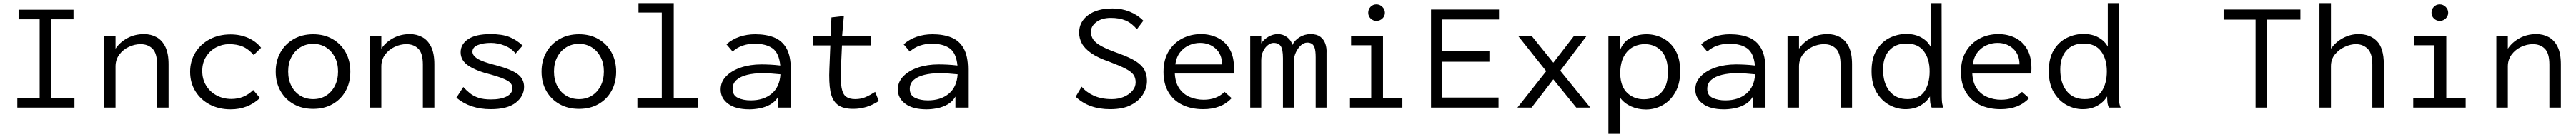

<svg xmlns="http://www.w3.org/2000/svg" viewBox="-20 -685 16367 872"><path d="M90 0V-61H232V-562H98V-623H447V-562H305V-60H453V0Z M641 0V-457H714V-375Q741 -416 788.5 -442Q836 -468 895 -468Q939 -468 974.5 -448.5Q1010 -429 1030.5 -387Q1051 -345 1051 -276V0H978V-274Q978 -346 949 -375Q920 -404 873 -404Q835 -404 798 -386.5Q761 -369 737.5 -337Q714 -305 714 -262V0Z M1446 11Q1371 11 1313 -19.5Q1255 -50 1221.5 -104Q1188 -158 1188 -228Q1188 -297 1221.5 -351Q1255 -405 1313 -435.5Q1371 -466 1445 -466Q1507 -466 1557.5 -443.5Q1608 -421 1639 -381L1592 -335Q1559 -373 1522.5 -388.5Q1486 -404 1436 -404Q1392 -404 1353 -383.5Q1314 -363 1289.5 -324.5Q1265 -286 1265 -233Q1265 -181 1289.5 -140.5Q1314 -100 1356.5 -77.5Q1399 -55 1450 -55Q1532 -55 1589 -112L1632 -61Q1555 11 1446 11Z M1970 8Q1900 8 1846.5 -22Q1793 -52 1762.5 -105.5Q1732 -159 1732 -229Q1732 -299 1762.5 -352.5Q1793 -406 1846.5 -436.5Q1900 -467 1970 -467Q2040 -467 2093 -436.5Q2146 -406 2176 -352.5Q2206 -299 2206 -229Q2206 -159 2176 -105.5Q2146 -52 2093 -22Q2040 8 1970 8ZM1970 -54Q2016 -54 2051.5 -76Q2087 -98 2107.5 -138Q2128 -178 2128 -230Q2128 -282 2107.5 -321.5Q2087 -361 2051.5 -383.5Q2016 -406 1970 -406Q1924 -406 1888 -383.5Q1852 -361 1831.5 -321.5Q1811 -282 1811 -230Q1811 -178 1831.5 -138Q1852 -98 1888 -76Q1924 -54 1970 -54Z M2330 0V-457H2403V-375Q2430 -416 2477.5 -442Q2525 -468 2584 -468Q2628 -468 2663.5 -448.5Q2699 -429 2719.5 -387Q2740 -345 2740 -276V0H2667V-274Q2667 -346 2638 -375Q2609 -404 2562 -404Q2524 -404 2487 -386.5Q2450 -369 2426.5 -337Q2403 -305 2403 -262V0Z M3098 10Q2967 10 2880 -63L2924 -131Q2944 -109 2966.5 -91Q2989 -73 3020.5 -62.5Q3052 -52 3100 -52Q3163 -52 3199.5 -71Q3236 -90 3236 -123Q3236 -153 3205.5 -171Q3175 -189 3101 -210Q3010 -232 2958.5 -265.5Q2907 -299 2907 -352Q2907 -404 2955 -436Q3003 -468 3097 -468Q3171 -468 3217 -449.5Q3263 -431 3301 -395L3256 -344Q3231 -377 3187.5 -394.5Q3144 -412 3099 -412Q3049 -412 3015.5 -398Q2982 -384 2982 -356Q2982 -332 3014 -311.5Q3046 -291 3134 -269Q3230 -243 3270 -212.5Q3310 -182 3310 -132Q3310 -73 3257.5 -31.5Q3205 10 3098 10Z M3659 8Q3589 8 3535.5 -22Q3482 -52 3451.5 -105.5Q3421 -159 3421 -229Q3421 -299 3451.5 -352.5Q3482 -406 3535.5 -436.5Q3589 -467 3659 -467Q3729 -467 3782 -436.5Q3835 -406 3865 -352.5Q3895 -299 3895 -229Q3895 -159 3865 -105.5Q3835 -52 3782 -22Q3729 8 3659 8ZM3659 -54Q3705 -54 3740.5 -76Q3776 -98 3796.5 -138Q3817 -178 3817 -230Q3817 -282 3796.5 -321.5Q3776 -361 3740.5 -383.5Q3705 -406 3659 -406Q3613 -406 3577 -383.5Q3541 -361 3520.5 -321.5Q3500 -282 3500 -230Q3500 -178 3520.5 -138Q3541 -98 3577 -76Q3613 -54 3659 -54Z M4030 0V-60H4185V-605H4037V-665H4261V-60H4415V0Z M4742 11Q4654 11 4606.5 -24.5Q4559 -60 4559 -115Q4559 -164 4594.5 -200Q4630 -236 4688.5 -255.5Q4747 -275 4818 -275Q4844 -275 4874.5 -273.5Q4905 -272 4938 -268Q4930 -348 4888.5 -377.5Q4847 -407 4773 -407Q4736 -407 4700 -395Q4664 -383 4635 -357L4596 -403Q4632 -435 4679 -451Q4726 -467 4779 -467Q4847 -467 4898 -447Q4949 -427 4977 -378Q5005 -329 5005 -243V0H4925V-70Q4906 -37 4874 -19.5Q4842 -2 4807 4.5Q4772 11 4742 11ZM4635 -119Q4635 -78 4669 -62Q4703 -46 4750 -46Q4832 -46 4883 -88.5Q4934 -131 4939 -212Q4911 -215 4880.5 -217Q4850 -219 4825 -219Q4771 -219 4728 -208.5Q4685 -198 4660 -176Q4635 -154 4635 -119Z M5401 8Q5335 8 5301 -19.5Q5267 -47 5256.5 -103.5Q5246 -160 5250 -248L5256 -396H5145V-457H5258L5263 -574L5342 -583L5331 -457H5512V-396H5330L5323 -243Q5320 -167 5327.5 -126Q5335 -85 5356 -69.5Q5377 -54 5414 -54Q5451 -54 5480.5 -67Q5510 -80 5541 -100L5564 -42Q5489 8 5401 8Z M5868 11Q5780 11 5732.5 -24.5Q5685 -60 5685 -115Q5685 -164 5720.5 -200Q5756 -236 5814.5 -255.5Q5873 -275 5944 -275Q5970 -275 6000.5 -273.5Q6031 -272 6064 -268Q6056 -348 6014.5 -377.5Q5973 -407 5899 -407Q5862 -407 5826 -395Q5790 -383 5761 -357L5722 -403Q5758 -435 5805 -451Q5852 -467 5905 -467Q5973 -467 6024 -447Q6075 -427 6103 -378Q6131 -329 6131 -243V0H6051V-70Q6032 -37 6000 -19.5Q5968 -2 5933 4.5Q5898 11 5868 11ZM5761 -119Q5761 -78 5795 -62Q5829 -46 5876 -46Q5958 -46 6009 -88.5Q6060 -131 6065 -212Q6037 -215 6006.5 -217Q5976 -219 5951 -219Q5897 -219 5854 -208.5Q5811 -198 5786 -176Q5761 -154 5761 -119Z M7034 10Q6898 10 6815 -69L6853 -133Q6882 -98 6930 -76Q6978 -54 7045 -54Q7087 -54 7121 -68.5Q7155 -83 7175.5 -107Q7196 -131 7196 -161Q7196 -190 7182 -209.5Q7168 -229 7131.5 -248Q7095 -267 7029 -292Q6956 -317 6914 -346.5Q6872 -376 6854.5 -408.5Q6837 -441 6837 -477Q6837 -546 6894 -588.5Q6951 -631 7050 -631Q7108 -631 7158.5 -610.5Q7209 -590 7245 -553L7204 -499Q7170 -539 7131 -555Q7092 -571 7038 -571Q6982 -571 6947 -545Q6912 -519 6912 -482Q6912 -455 6927 -433Q6942 -411 6981 -390Q7020 -369 7091 -344Q7160 -319 7198.5 -294Q7237 -269 7252.5 -239Q7268 -209 7268 -170Q7268 -127 7243.5 -85.5Q7219 -44 7167.5 -17Q7116 10 7034 10Z M7625 10Q7550 10 7493 -17.5Q7436 -45 7404.5 -98Q7373 -151 7373 -227Q7373 -305 7405.5 -358.5Q7438 -412 7492 -440Q7546 -468 7611 -468Q7669 -468 7717 -444.5Q7765 -421 7793 -373Q7821 -325 7821 -250Q7821 -242 7820.5 -234Q7820 -226 7819 -217H7445Q7448 -158 7474 -121Q7500 -84 7541 -67Q7582 -50 7628 -50Q7710 -50 7761 -100L7806 -60Q7741 10 7625 10ZM7448 -275H7745Q7745 -338 7705 -375Q7665 -412 7605 -412Q7570 -412 7536.5 -397.5Q7503 -383 7479 -353Q7455 -323 7448 -275Z M7924 0V-457H7994V-409Q8010 -434 8039 -451Q8068 -468 8100 -468Q8133 -468 8159 -448Q8185 -428 8192 -399Q8206 -429 8238 -448.5Q8270 -468 8308 -468Q8347 -468 8369.5 -451Q8392 -434 8401.5 -406.5Q8411 -379 8409 -347V0H8340V-320Q8340 -362 8333 -381.5Q8326 -401 8314 -407.5Q8302 -414 8287 -414Q8265 -414 8246 -396.5Q8227 -379 8214.5 -352.5Q8202 -326 8202 -298V0H8132V-314Q8132 -371 8118 -391.5Q8104 -412 8072 -412Q8055 -412 8037 -398.5Q8019 -385 8006.5 -360Q7994 -335 7994 -301V0Z M8558 0V-60H8693V-397H8565V-457H8768V-60H8891V0ZM8726 -552Q8705 -552 8689.5 -567Q8674 -582 8674 -604Q8674 -626 8689 -641.5Q8704 -657 8726 -657Q8748 -657 8764 -641Q8780 -625 8780 -604Q8780 -582 8764 -567Q8748 -552 8726 -552Z M9073 0V-624H9505V-561H9142V-358H9444V-292H9142V-64H9502V0Z M9622 0 9805 -232 9626 -457H9712L9850 -286L9982 -457H10062L9894 -235L10085 0H9996L9850 -180L9712 0Z M10200 167V-457H10275V-368Q10294 -419 10340 -443Q10386 -467 10442 -467Q10498 -467 10547 -441.5Q10596 -416 10626 -364Q10656 -312 10656 -232Q10656 -151 10624.5 -96.5Q10593 -42 10543.5 -15Q10494 12 10439 12Q10388 12 10344.5 -7.5Q10301 -27 10276 -61V167ZM10426 -53Q10462 -53 10497 -68Q10532 -83 10555 -121.5Q10578 -160 10578 -229Q10578 -312 10540 -356.5Q10502 -401 10438 -404Q10397 -406 10359.5 -387.5Q10322 -369 10298.5 -326.5Q10275 -284 10275 -213Q10278 -132 10320.5 -92.5Q10363 -53 10426 -53Z M10935 11Q10847 11 10799.5 -24.5Q10752 -60 10752 -115Q10752 -164 10787.5 -200Q10823 -236 10881.5 -255.5Q10940 -275 11011 -275Q11037 -275 11067.5 -273.5Q11098 -272 11131 -268Q11123 -348 11081.5 -377.5Q11040 -407 10966 -407Q10929 -407 10893 -395Q10857 -383 10828 -357L10789 -403Q10825 -435 10872 -451Q10919 -467 10972 -467Q11040 -467 11091 -447Q11142 -427 11170 -378Q11198 -329 11198 -243V0H11118V-70Q11099 -37 11067 -19.5Q11035 -2 11000 4.5Q10965 11 10935 11ZM10828 -119Q10828 -78 10862 -62Q10896 -46 10943 -46Q11025 -46 11076 -88.5Q11127 -131 11132 -212Q11104 -215 11073.5 -217Q11043 -219 11018 -219Q10964 -219 10921 -208.5Q10878 -198 10853 -176Q10828 -154 10828 -119Z M11338 0V-457H11411V-375Q11438 -416 11485.5 -442Q11533 -468 11592 -468Q11636 -468 11671.5 -448.5Q11707 -429 11727.5 -387Q11748 -345 11748 -276V0H11675V-274Q11675 -346 11646 -375Q11617 -404 11570 -404Q11532 -404 11495 -386.5Q11458 -369 11434.5 -337Q11411 -305 11411 -262V0Z M12087 10Q12035 10 11985.5 -16.5Q11936 -43 11904 -97Q11872 -151 11872 -232Q11872 -316 11905 -368.5Q11938 -421 11988.5 -445Q12039 -469 12092 -469Q12148 -469 12188 -446.5Q12228 -424 12247 -388V-665H12317L12318 -71Q12318 -53 12319.5 -35.5Q12321 -18 12329 0H12254Q12246 -18 12244.5 -35.5Q12243 -53 12243 -71Q12220 -34 12180.5 -12Q12141 10 12087 10ZM12100 -54Q12176 -54 12208.5 -104Q12241 -154 12241 -231Q12241 -309 12204.5 -358.5Q12168 -408 12093 -408Q12024 -408 11984.5 -364Q11945 -320 11945 -243Q11945 -156 11986 -105Q12027 -54 12100 -54Z M12692 10Q12617 10 12560 -17.5Q12503 -45 12471.5 -98Q12440 -151 12440 -227Q12440 -305 12472.5 -358.5Q12505 -412 12559 -440Q12613 -468 12678 -468Q12736 -468 12784 -444.5Q12832 -421 12860 -373Q12888 -325 12888 -250Q12888 -242 12887.5 -234Q12887 -226 12886 -217H12512Q12515 -158 12541 -121Q12567 -84 12608 -67Q12649 -50 12695 -50Q12777 -50 12828 -100L12873 -60Q12808 10 12692 10ZM12515 -275H12812Q12812 -338 12772 -375Q12732 -412 12672 -412Q12637 -412 12603.5 -397.5Q12570 -383 12546 -353Q12522 -323 12515 -275Z M13213 10Q13161 10 13111.5 -16.5Q13062 -43 13030 -97Q12998 -151 12998 -232Q12998 -316 13031 -368.5Q13064 -421 13114.5 -445Q13165 -469 13218 -469Q13274 -469 13314 -446.5Q13354 -424 13373 -388V-665H13443L13444 -71Q13444 -53 13445.5 -35.5Q13447 -18 13455 0H13380Q13372 -18 13370.5 -35.5Q13369 -53 13369 -71Q13346 -34 13306.5 -12Q13267 10 13213 10ZM13226 -54Q13302 -54 13334.5 -104Q13367 -154 13367 -231Q13367 -309 13330.5 -358.5Q13294 -408 13219 -408Q13150 -408 13110.5 -364Q13071 -320 13071 -243Q13071 -156 13112 -105Q13153 -54 13226 -54Z M14312 0V-560H14109V-624H14597V-560H14386V0Z M14718 0V-665H14791V-375Q14821 -418 14868 -443Q14915 -468 14967 -468Q15039 -468 15083 -423.5Q15127 -379 15127 -276V0H15054V-274Q15054 -346 15024 -375Q14994 -404 14950 -404Q14916 -404 14879 -387Q14842 -370 14816.5 -339Q14791 -308 14791 -263V0Z M15314 0V-60H15449V-397H15321V-457H15524V-60H15647V0ZM15482 -552Q15461 -552 15445.5 -567Q15430 -582 15430 -604Q15430 -626 15445 -641.5Q15460 -657 15482 -657Q15504 -657 15520 -641Q15536 -625 15536 -604Q15536 -582 15520 -567Q15504 -552 15482 -552Z M15842 0V-457H15915V-375Q15942 -416 15989.5 -442Q16037 -468 16096 -468Q16140 -468 16175.5 -448.5Q16211 -429 16231.5 -387Q16252 -345 16252 -276V0H16179V-274Q16179 -346 16150 -375Q16121 -404 16074 -404Q16036 -404 15999 -386.5Q15962 -369 15938.5 -337Q15915 -305 15915 -262V0Z"/></svg>

Font: Inconsolata SemiExpanded Thin
Style: Regular
Weight: 100
Width: 6
Monospace: yes
Designer: Raph Levien, Cyreal, Brenton Simpson
Foundry: Raph Levien, Cyreal, Google
Version: Version 3.100; ttfautohint (v1.8.4.7-5d5b)